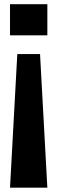

<svg xmlns="http://www.w3.org/2000/svg" viewBox="-20 -826 267 899"><path d="M201.7 52.7H26.9L61 -572.8H167.5ZM201.7 -660.6H26.9V-806.2H201.7Z"/></svg>

Font: Anton
Style: Regular
Weight: 400
Designer: Vernon Adams, Tural Alisoy
Foundry: Vernon Adams
Version: Version 2.300